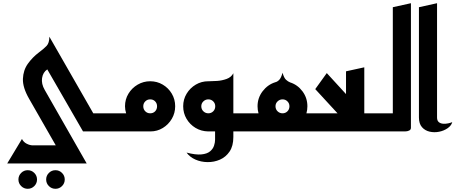

<svg xmlns="http://www.w3.org/2000/svg" viewBox="-20 -820 2842 1198"><path d="M326 358Q302 358 285 341Q268 324 268 300Q268 276 285 259Q302 242 326 242Q350 242 367 259Q384 276 384 300Q384 324 367 341Q350 358 326 358ZM153 358Q129 358 112 341Q95 324 95 300Q95 276 112 259Q129 242 153 242Q177 242 194 259Q211 276 211 300Q211 324 194 341Q177 358 153 358Z M25 200 117 47Q127 67 147 77Q167 87 185 87H328L162 -203Q121 -274 123 -328Q125 -382 154 -422.5Q183 -463 223 -493Q254 -516 271 -534Q288 -552 288 -591L562 -113H700V0H498L275 -387Q248 -369 242.5 -333Q237 -297 259 -259L521 200Z M660 0V-113H767Q760 -135 760 -157Q760 -200 781.5 -235.5Q803 -271 839 -292Q875 -313 917 -313Q960 -313 995.5 -292Q1031 -271 1052 -235.5Q1073 -200 1073 -157Q1073 -114 1052 -78.5Q1031 -43 996 -21.5Q961 0 919 0ZM917 -113Q936 -113 948 -125.5Q960 -138 960 -157Q960 -175 948 -187.5Q936 -200 917 -200Q899 -200 886.5 -187.5Q874 -175 874 -157Q874 -138 886.5 -125.5Q899 -113 917 -113Z M1278 0Q1235 -1 1200 -22Q1165 -43 1144 -78.5Q1123 -114 1123 -157Q1123 -200 1144.5 -235.5Q1166 -271 1201.5 -292Q1237 -313 1280 -313Q1282 -313 1285 -313Q1304 -313 1334.5 -315Q1365 -317 1394 -327.5Q1423 -338 1436 -363V-113H1518V0H1436V35Q1436 91 1412.5 125.5Q1389 160 1352.5 176Q1316 192 1275 191.5Q1234 191 1199 175.5Q1164 160 1144 132Q1201 147 1236.5 143.5Q1272 140 1290.5 124.5Q1309 109 1315.5 89Q1322 69 1322 52V0H1280ZM1280 -113Q1298 -113 1310.5 -125.5Q1323 -138 1323 -157Q1323 -175 1310.5 -187.5Q1298 -200 1280 -200Q1262 -200 1249 -187.5Q1236 -175 1236 -157Q1236 -138 1249 -125.5Q1262 -113 1280 -113Z M1478 0V-113H1593Q1587 -134 1587 -157Q1587 -209 1618.5 -250.5Q1650 -292 1698 -307Q1711 -310 1722.5 -322Q1734 -334 1743 -366Q1752 -334 1764.5 -322.5Q1777 -311 1790 -306Q1837 -291 1867.5 -250Q1898 -209 1898 -157Q1898 -134 1892 -113H2008V0ZM1743 -113Q1761 -113 1773.5 -125.5Q1786 -138 1786 -157Q1786 -175 1773.5 -187.5Q1761 -200 1743 -200Q1725 -200 1712 -187.5Q1699 -175 1699 -157Q1699 -138 1712 -125.5Q1725 -113 1743 -113Z M1968 0V-113H2086L1947 -264L2019 -364L2139 -233V-375L2253 -400V-113H2364V0Z M2324 0V-113H2431V-775L2544 -800V-23Q2544 -11 2534 -6Q2524 -1 2514 -0.5Q2504 0 2504 0Z M2802 -58Q2796 -36 2773 -20Q2750 -4 2720 2Q2690 8 2661 1.5Q2632 -5 2613 -26.5Q2594 -48 2594 -87V-775L2707 -800V-87Q2707 -67 2718 -58Q2729 -49 2745.5 -48Q2762 -47 2777.5 -50.5Q2793 -54 2802 -58Z"/></svg>

Font: Reem Kufi Medium
Style: Regular
Weight: 500
Designer: Khaled Hosny
Version: Version 1.001